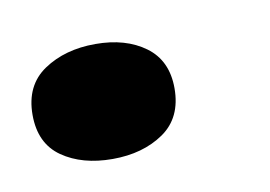

<svg xmlns="http://www.w3.org/2000/svg" viewBox="-33 -154 307 218"><g transform="rotate(-10 120.5 -45.0)"><path d="M83 21Q48 21 25 5Q2 -11 2 -44Q2 -78 26.5 -94.5Q51 -111 86 -111Q121 -111 143.5 -94.5Q166 -78 166 -46Q166 -12 142 4.5Q118 21 83 21Z"/></g></svg>

Font: Sansita Swashed Light Medium
Style: Regular
Weight: 500
Version: Version 1.003